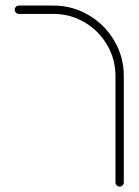

<svg xmlns="http://www.w3.org/2000/svg" viewBox="-20 -539 510 707"><path d="M420.7 148.1Q414.4 148.1 409.8 143.5Q405.2 138.9 405.2 132.6V-259.3Q405.2 -321.1 374.4 -373.7Q343.7 -426.3 291.1 -457Q238.5 -487.8 176.7 -487.8H49.6Q43.3 -487.8 38.7 -492.4Q34.1 -497 34.1 -503.3Q34.1 -509.6 38.7 -514.1Q43.3 -518.5 49.6 -518.5H176.7Q246.7 -518.5 306.3 -483.5Q365.9 -448.5 400.9 -388.9Q435.9 -329.3 435.9 -259.3V132.6Q435.9 138.9 431.5 143.5Q427 148.1 420.7 148.1Z"/></svg>

Font: 26F Galaxy Hebrew Ultra Light
Style: Regular
Weight: 200
Designer: C₂₉H₂₅N₃O₅
Version: Version 1.000